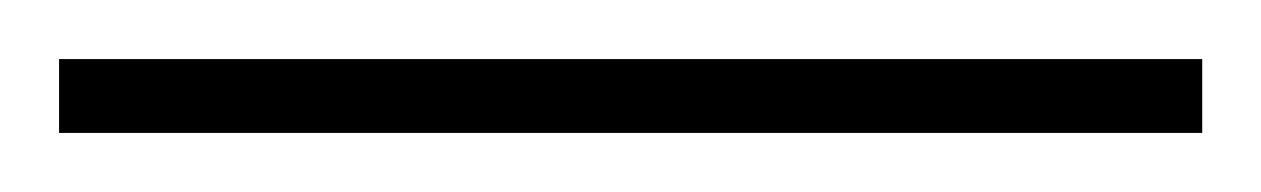

<svg xmlns="http://www.w3.org/2000/svg" viewBox="-22 70 427 65"><path d="M-2 115H385V90H-2Z"/></svg>

Font: Noto Sans Malayalam Condensed Thin
Style: Regular
Weight: 100
Width: 3
Designer: Jelle Bosma - Monotype Design Team
Foundry: Monotype Imaging Inc.
Version: Version 2.104